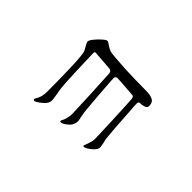

<svg xmlns="http://www.w3.org/2000/svg" viewBox="-69 -938 1137 1137"><g transform="rotate(-45 500.0 -369.0)"><path d="M779 -554Q779 -544 767 -530Q752 -508 748 -494Q742 -470 736 -361Q732 -272 732 -191Q732 -170 730 -154Q725 -124 712.5 -114.5Q700 -105 681 -105Q666 -105 660 -121.5Q654 -138 654 -159Q654 -163 649.5 -165.5Q645 -168 637 -168Q622 -168 609.5 -167Q597 -166 588 -165Q410 -154 368 -149Q354 -147 340 -143Q310 -137 301 -137Q287 -137 270.5 -153Q254 -169 245 -185Q236 -199 236 -208Q236 -214 240 -214Q243 -214 252.5 -210Q262 -206 273 -203Q276 -202 288.5 -198Q301 -194 322 -194Q359 -195 467 -199.5Q575 -204 636 -208Q656 -210 656 -222L657 -234L662 -302L665 -350V-353Q665 -371 649 -371L626 -370Q561 -366 494.5 -360.5Q428 -355 387 -351Q383 -351 347 -344Q327 -339 317 -339Q306 -339 291 -345Q276 -351 259 -372.5Q242 -394 242 -407Q242 -414 248 -414Q251 -414 260.5 -409Q270 -404 280 -401Q304 -394 324 -394Q363 -395 476.5 -400Q590 -405 650 -409Q670 -411 671 -430L680 -552Q680 -561 668 -561Q625 -560 517 -556Q409 -552 377 -547L342 -541Q306 -535 297 -535Q275 -535 255 -556Q235 -577 224 -598Q221 -603 221 -607Q221 -611 223 -613.5Q225 -616 228 -616Q232 -616 239.5 -611.5Q247 -607 251 -605Q276 -592 319 -592Q397 -592 509.5 -595Q622 -598 643 -609Q649 -612 670 -624Q677 -628 682.5 -630.5Q688 -633 694 -633Q704 -633 724.5 -616.5Q745 -600 762 -580.5Q779 -561 779 -554Z"/></g></svg>

Font: Shippori Mincho B1
Style: Regular
Weight: 400
Designer: FONTDASU
Foundry: FONTDASU / Google Inc. / but / Adobe
Version: Version 3.110; ttfautohint (v1.8.3)